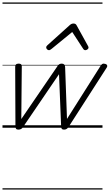

<svg xmlns="http://www.w3.org/2000/svg" viewBox="-20 -1026 881 1542"><path d="M127 15Q114 15 109 8Q104 1 104 -11L102 -489Q102 -499 107.5 -507Q113 -515 129 -515Q143 -515 149 -510Q155 -505 155 -492L151 -70L441 -494Q449 -506 456.5 -510.5Q464 -515 476 -515Q489 -515 495.5 -508Q502 -501 503 -487L518 -71L787 -496Q794 -507 801 -512Q808 -517 819 -514Q835 -512 839.5 -503Q844 -494 837 -483L529 -4Q523 4 515 9.5Q507 15 494 15Q481 15 476 8Q471 1 471 -10L454 -430L164 -4Q159 4 150 9.5Q141 15 127 15ZM373 -623Q365 -623 358 -630Q351 -637 351 -645Q351 -650 353.5 -654Q356 -658 360 -662L541 -825Q549 -832 556 -834.5Q563 -837 571 -837Q578 -837 584.5 -834Q591 -831 595 -823L685 -660Q688 -655 689.5 -651Q691 -647 691 -644Q691 -635 682 -629Q673 -623 666 -623Q660 -623 655.5 -626Q651 -629 648 -634L560 -769L395 -634Q388 -629 383.5 -626Q379 -623 373 -623ZM0 486H803V496H0ZM0 -20H803V0H0ZM0 -505H803V-500H0ZM0 -1006H803V-996H0Z"/></svg>

Font: Playwrite CA Guides
Style: Regular
Weight: 400
Designer: Veronika Burian, José Scaglione
Foundry: TypeTogether
Version: Version 1.003